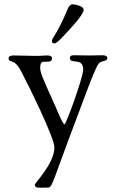

<svg xmlns="http://www.w3.org/2000/svg" viewBox="-20 -682 538 893"><path d="M221 -491C221 -485 227 -480 233 -480C241 -480 257 -495 272 -511C313 -554 369 -615 369 -636C369 -657 321 -662 317 -662C313 -662 303 -659 296 -643C244 -518 221 -505 221 -491ZM20 -412C20 -386 45 -414 77 -353C113 -285 233 -41 233 3C233 80 142 167 142 178C142 189 155 191 161 191C206 191 202 190 207 190C222 190 238 130 295 -22L384 -259C404 -313 427 -369 438 -385C450 -402 479 -394 479 -412C479 -420 472 -425 458 -425C450 -425 413 -424 396 -424C378 -424 351 -425 324 -425C306 -425 305 -417 305 -413C305 -380 367 -418 367 -358C367 -324 288 -104 280 -104C271 -104 248 -166 227 -211C179 -319 167 -342 167 -367C167 -378 168 -395 183 -395H198C213 -395 222 -397 222 -413C222 -418 214 -424 204 -424C177 -424 179 -422 147 -422C104 -422 94 -424 40 -424C34 -424 20 -421 20 -412Z"/></svg>

Font: OFL Sorts Mill Goudy
Style: Regular
Weight: 500
Version: Version 003.000